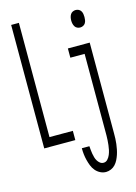

<svg xmlns="http://www.w3.org/2000/svg" viewBox="-140 -808 780 1104"><g transform="rotate(-15 250.0 -256.0)"><path d="M41 0V-735H87V-55H226V0ZM421 -618Q412 -618 403.5 -622Q395 -626 390 -634Q385 -642 383 -651.5Q381 -661 381 -670Q381 -679 383 -688.5Q385 -698 390 -706Q395 -714 403.5 -718Q412 -722 421 -722Q430 -722 438.5 -718Q447 -714 452 -706Q457 -698 458.5 -688.5Q460 -679 460 -670Q460 -661 458.5 -651.5Q457 -642 452 -634Q447 -626 438.5 -622Q430 -618 421 -618ZM350 223Q332 223 315.5 214.5Q299 206 287.5 192Q276 178 269.5 161.5Q263 145 258.5 127Q254 109 252 91.5Q250 74 250 55H295Q296 67 297 78.5Q298 90 300 101Q302 112 305 123Q308 134 314 144Q320 154 329 161Q338 168 350 168Q364 168 374 157Q384 146 389.5 132.5Q395 119 398 105Q401 91 402.5 77Q404 63 405 48.5Q406 34 406 20V-465H321V-520H451V20Q451 36 450.5 51.5Q450 67 448 82.5Q446 98 443 113.5Q440 129 435 144Q430 159 423 173Q416 187 405.5 198.5Q395 210 380 216.5Q365 223 350 223Z"/></g></svg>

Font: Iosevka SS18 Light
Style: Regular
Weight: 300
Monospace: yes
Designer: Belleve Invis
Foundry: Belleve Invis
Version: Version 25.1.1; ttfautohint (v1.8.4)